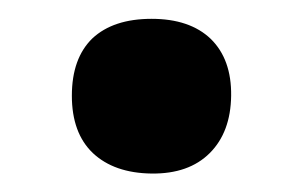

<svg xmlns="http://www.w3.org/2000/svg" viewBox="-20 -173 325 206"><path d="M206.1 -131.3Q228.5 -109.4 228 -70.3Q227.5 -31.2 205.1 -8.8Q182.6 13.7 142.6 13.2Q102.5 12.7 79.6 -8.8Q57.1 -30.3 57.1 -70.3Q57.1 -110.4 79.1 -131.8Q101.6 -152.8 142.6 -152.8Q183.6 -152.8 206.1 -131.3Z"/></svg>

Font: OpenSansHebrew-Bold
Style: Bold
Weight: 700
Foundry: Ascender Corporation, Yanek Iontef
Version: Version 2.001;PS 002.001;hotconv 1.0.70;makeotf.lib2.5.58329